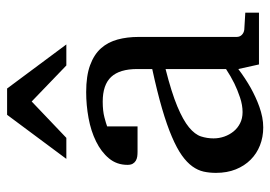

<svg xmlns="http://www.w3.org/2000/svg" viewBox="-132 -628 772 549"><g transform="rotate(-90 254.5 -354.0)"><path d="M331.1 -267.1Q263.7 -250 224.1 -233.4Q184.6 -216.8 164.3 -200Q144 -183.1 138.4 -165.8Q132.8 -148.4 132.8 -129.9Q132.8 -114.3 137.9 -99.4Q143.1 -84.5 152.6 -72.8Q162.1 -61 176 -54Q189.9 -46.9 208 -46.9Q228 -46.9 249.8 -54.2Q271.5 -61.5 289.6 -70.3Q310.5 -80.6 331.1 -94.2ZM344.2 0 331.1 -59.1Q304.7 -39.1 276.9 -23.4Q264.6 -16.6 251 -10.3Q237.3 -3.9 222.9 1.2Q208.5 6.3 193.6 9.3Q178.7 12.2 164.1 12.2Q136.7 12.2 113 2.9Q89.4 -6.3 71.8 -23.9Q54.2 -41.5 44.2 -66.4Q34.2 -91.3 34.2 -123Q34.2 -141.6 37.8 -158.2Q41.5 -174.8 52.7 -190.4Q64 -206.1 84.2 -220.5Q104.5 -234.9 137.5 -249Q170.4 -263.2 218 -277.1Q265.6 -291 331.1 -305.2V-348.1Q331.1 -398.4 308.6 -422.6Q286.1 -446.8 237.8 -446.8Q211.4 -446.8 192.9 -441.9Q174.3 -437 167 -434.1V-347.2H94.2Q87.4 -347.2 80.8 -348.1Q74.2 -349.1 68.8 -352.3Q63.5 -355.5 60.3 -361.1Q57.1 -366.7 57.1 -376Q57.1 -406.7 75.7 -429Q94.2 -451.2 124 -465.8Q153.8 -480.5 190.9 -487.3Q228 -494.1 265.1 -494.1Q311.5 -494.1 342 -482.9Q372.6 -471.7 390.4 -451.7Q408.2 -431.6 415.5 -404.3Q422.9 -377 422.9 -344.2V-64Q422.9 -54.7 429 -48.8Q435.1 -43 443.8 -42L492.2 -39.1V0ZM341.3 -550.8 238.3 -649.9 134.3 -550.8H74.2L200.2 -720.2H275.4L401.4 -550.8Z"/></g></svg>

Font: Charis SIL Phon
Style: Regular
Weight: 400
Foundry: SIL International
Version: Version 5.000